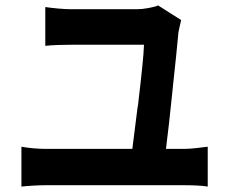

<svg xmlns="http://www.w3.org/2000/svg" viewBox="-20 -723 840 708"><path d="M746 -182C722 -179 685 -174 661 -174H592C599 -228 608 -308 616 -388L617 -399C626 -480 634 -559 638 -604C639 -612 645 -635 648 -649L563 -703C549 -696 508 -689 487 -689H242C215 -689 174 -693 147 -697V-554C175 -557 211 -558 243 -558H511C510 -521 501 -438 491 -354L489 -336L487 -325C480 -269 473 -215 468 -174H147C122 -174 85 -177 59 -182V-35C87 -38 123 -40 147 -40H661C683 -40 726 -39 746 -35V-182Z"/></svg>

Font: Glow Sans TC Compressed
Style: Bold
Weight: 700
Width: 2
Designer: Ryoko NISHIZUKA (kana, bopomofo & ideographs); Paul D. Hunt (Latin, Greek & Cyrillic); Sandoll Communications, Soo-young
Version: Version 0.93